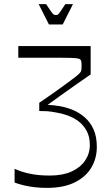

<svg xmlns="http://www.w3.org/2000/svg" viewBox="-20 -707 541 934"><path d="M51 181V114Q83 129 125 138Q167 147 222 147Q285 147 328 127.5Q371 108 394 74Q417 40 417 -1Q417 -43 401 -71.5Q385 -100 360.5 -118Q336 -136 307 -146Q278 -156 252 -160Q226 -165 208 -166Q190 -167 171 -167V-207Q191 -221 214.5 -237Q238 -253 261.5 -270Q285 -287 307 -303Q329 -319 347 -333Q362 -345 368.5 -352Q375 -359 376 -367.5Q377 -376 377 -390Q377 -408 373 -415Q369 -422 349 -424Q329 -426 282 -426Q246 -426 215.5 -426Q185 -426 151.5 -426Q118 -426 69 -426V-483H421V-345Q380 -317 347 -293.5Q314 -270 282 -247.5Q250 -225 212 -197Q239 -196 271 -190.5Q303 -185 334.5 -172Q366 -159 392.5 -136Q419 -113 435 -78Q451 -43 451 8Q451 63 424.5 108Q398 153 344 180Q290 207 208 207Q179 207 151 204Q123 201 97.5 195Q72 189 51 181ZM218 -588 168 -687H204Q222 -660 230 -649Q238 -638 242 -636Q246 -634 251 -634Q258 -634 261.5 -636Q265 -638 272.5 -649Q280 -660 298 -687H335L285 -588Z"/></svg>

Font: Ojuju
Style: Regular
Weight: 400
Designer: Chisaokwu Joboson, Mirko Velimirovic
Foundry: Udi Foundry
Version: Version 1.000